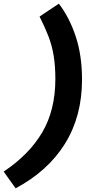

<svg xmlns="http://www.w3.org/2000/svg" viewBox="-101 -833 517 1044"><path d="M219 -813Q276 -739 310.5 -635.5Q345 -532 345 -400Q345 -201 252.5 -52Q160 97 -16 191L-81 100Q57 8 128.5 -113Q200 -234 200 -404Q200 -476 190.5 -532Q181 -588 161.5 -638Q142 -688 114 -743Z"/></svg>

Font: Prodigy Sans
Style: Bold Italic
Weight: 700
Italic angle: -13°
Designer: Wei Huang
Foundry: Wei Huang
Version: Version 1.003; ttfautohint (v1.8.3)